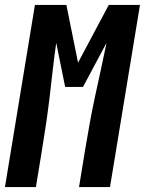

<svg xmlns="http://www.w3.org/2000/svg" viewBox="-38 -755 585 775"><path d="M-18 0 103 -735H230L277 -502L401 -735H527L406 0H281L305 -147Q314 -202 324 -256.5Q334 -311 345.5 -365Q357 -419 369 -473Q381 -527 392 -582L297 -404H225L189 -582Q181 -528 175 -473.5Q169 -419 162.5 -364.5Q156 -310 148 -255.5Q140 -201 131 -147L107 0Z"/></svg>

Font: Iosevka Curly XBdObl
Style: Regular
Weight: 800
Italic angle: -9°
Monospace: yes
Designer: Belleve Invis
Foundry: Belleve Invis
Version: Version 11.1.0; ttfautohint (v1.8.3)